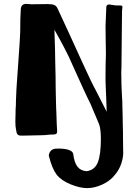

<svg xmlns="http://www.w3.org/2000/svg" viewBox="-20 -745 716 988"><path d="M342 203Q294 183 271 153Q247 121 231 55Q236 23 266 20Q299 18 326 24Q354 31 357 48Q362 91 378.5 112.5Q395 134 426 136Q468 130 483.5 90Q499 50 499 -29Q499 -84 489 -108L445 -212Q423 -254 334 -453Q314 -494 289 -540L260 -592L263 -497L264 -438Q266 -372 266 -351Q266 -296 268 -224L269 -188Q270 -180 270 -167Q270 -146 272 -106L274 -71V-69Q274 -59 269 -56Q264 -53 255 -53L233 -52Q212 -49 188 -49Q160 -49 142 -48L91 -47Q76 -47 71 -52.5Q66 -58 65 -65Q64 -72 63 -75Q59 -93 59 -119Q59 -143 60 -160Q60 -185 61 -192Q62 -199 62 -225Q65 -303 67 -322L72 -393Q84 -559 84 -580Q84 -659 87 -698Q89 -725 115 -725Q123 -725 130 -724Q137 -723 141 -723L226 -724Q248 -724 258.5 -719.5Q269 -715 275 -704Q285 -683 300 -650L337 -570L384 -467Q397 -439 418 -393Q439 -347 448 -329Q465 -294 470 -286L498 -231L529 -170L527 -228L523 -326V-356Q523 -411 525 -467Q525 -509 524 -535L523 -611L527 -707Q527 -722 542 -722Q547 -722 562 -719Q571 -717 581 -717Q591 -717 597 -717Q605 -717 607.5 -715Q610 -713 610 -708Q610 -704 609 -699Q608 -694 608 -688L607 -602L605 -400L604 -371Q604 -337 605 -309Q606 -281 607 -263Q610 -220 610 -191Q610 -168 611 -153L612 -94Q613 -83 613 -26L614 41Q614 68 603.5 98.5Q593 129 571 155Q548 185 507.5 204Q467 223 428 223Q391 223 342 203Z"/></svg>

Font: Barriecito
Style: Regular
Weight: 400
Designer: Pablo Cosgaya & Sergio Jiménez
Foundry: Pablo Cosgaya & Sergio Jiménez
Version: Version 1.001